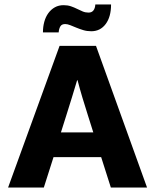

<svg xmlns="http://www.w3.org/2000/svg" viewBox="-20 -834 692 854"><path d="M171 -690Q171 -715 177 -737Q183 -759 195 -775.5Q207 -792 224 -801.5Q241 -811 263 -811Q281 -811 295.5 -806Q310 -801 323 -794.5Q336 -788 348 -783Q360 -778 374 -778Q388 -778 395.5 -787.5Q403 -797 404 -814H474Q474 -759 450 -727Q426 -695 386 -695Q367 -695 350.5 -700Q334 -705 319.5 -711Q305 -717 292.5 -722Q280 -727 270 -727Q254 -727 248 -716Q242 -705 241 -690ZM245 -630H407L634 0H473L430 -135H218L175 0H16ZM251 -245H395L371 -321Q359 -358 346.5 -400Q334 -442 325 -477H323Q313 -442 300 -401Q287 -360 275 -321Z"/></svg>

Font: Mukta Mahee ExtraBold
Style: Regular
Weight: 800
Designer: Shuchita Grover, Noopur Datye, Girish Dalvi, Yashodeep Gholap
Foundry: Ek Type
Version: Version 2.538;PS 1.000;hotconv 16.6.51;makeotf.lib2.5.65220;